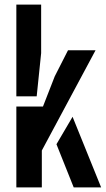

<svg xmlns="http://www.w3.org/2000/svg" viewBox="-20 -820 462 840"><path d="M51.5 0V-354H168L219.5 -486L277.5 -600H398L163 -161.5V0ZM51.5 -398.5V-800H160V-587.5L140.5 -398.5ZM227 -189 297.5 -309 422.5 0H302.5Z"/></svg>

Font: Big Shoulders Stencil Text Thin
Style: Bold
Weight: 700
Version: Version 2.001